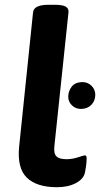

<svg xmlns="http://www.w3.org/2000/svg" viewBox="-20 -774 418 802"><path d="M218 8Q133 8 92 -32Q51 -72 60 -162L118 -722Q121 -754 182 -754H210Q242 -754 255 -746Q268 -738 266 -722L207 -162Q204 -132 216 -120.5Q228 -109 258 -109Q282 -109 306 -117Q330 -125 334 -125Q342 -125 342 -113Q342 -109 341 -94.5Q340 -80 335 -54Q330 -27 297.5 -9.5Q265 8 218 8ZM318 -319Q296 -319 280.5 -334Q265 -349 265 -370Q265 -393 279.5 -412Q294 -431 325 -431Q347 -431 362.5 -415.5Q378 -400 378 -378Q378 -353 361.5 -336Q345 -319 318 -319Z"/></svg>

Font: Asap Expanded Expanded Regular
Style: Bold Italic
Weight: 700
Width: 7
Italic angle: -6°
Designer: Pablo Cosgaya
Foundry: Omnibus-Type
Version: Version 3.001; ttfautohint (v1.8.4.7-5d5b)